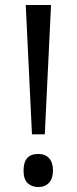

<svg xmlns="http://www.w3.org/2000/svg" viewBox="-20 -734 307 768"><path d="M159.2 -196.8H107.9L83 -713.9H184.1ZM74.2 -51.8Q74.2 -118.2 132.8 -118.2Q161.1 -118.2 176.5 -101.1Q191.9 -84 191.9 -51.8Q191.9 -20.5 176.3 -3.2Q160.6 14.2 132.8 14.2Q107.4 14.2 90.8 -1.2Q74.2 -16.6 74.2 -51.8Z"/></svg>

Font: f0_31487 
Style: Regular
Weight: 400
Foundry: Ascender Corporation
Version: Version 1.10